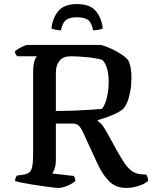

<svg xmlns="http://www.w3.org/2000/svg" viewBox="-20 -925 759 945"><path d="M267 0Q260 0 238.5 -2.5Q217 -5 189.5 -9Q162 -13 134 -17.5Q106 -22 84.5 -26.5Q63 -31 54 -34Q54 -42 57 -49.5Q60 -57 64 -61L93 -65Q113 -68 123.5 -76Q134 -84 138.5 -105Q143 -126 143 -166V-568Q143 -596 146.5 -613Q150 -630 155 -638.5Q160 -647 162 -648H65Q61 -652 57.5 -658Q54 -664 53 -671Q59 -678 71.5 -685.5Q84 -693 97 -698.5Q110 -704 116 -704H477Q502 -697 527 -685.5Q552 -674 574.5 -659.5Q597 -645 611 -629Q619 -613 623 -591Q627 -569 627 -543Q627 -508 621.5 -477Q616 -446 606.5 -423Q597 -400 585 -388Q574 -378 553.5 -368Q533 -358 508.5 -349Q484 -340 461 -334V-329Q477 -319 487 -304.5Q497 -290 509 -268L556 -183Q574 -151 590.5 -125.5Q607 -100 627.5 -84.5Q648 -69 677 -67L699 -66Q702 -63 705.5 -55Q709 -47 709 -35Q694 -22 675 -14.5Q656 -7 637 -3.5Q618 0 602 0Q550 0 517.5 -32.5Q485 -65 461 -117L388 -275Q378 -297 367 -307Q356 -317 335 -317H255V-139Q255 -114 249 -96Q243 -78 237 -71L343 -59Q346 -56 348.5 -49Q351 -42 351 -34Q338 -22 312.5 -11Q287 0 267 0ZM255 -379Q299 -379 341.5 -380.5Q384 -382 420.5 -384.5Q457 -387 482 -389Q499 -412 507 -448.5Q515 -485 515 -523Q515 -558 507.5 -585.5Q500 -613 485 -629Q468 -636 438.5 -640Q409 -644 378.5 -646Q348 -648 328 -648Q291 -648 273 -626Q255 -604 255 -569ZM359 -905Q421 -905 450 -872.5Q479 -840 486 -785Q481 -782 468.5 -779Q456 -776 438 -776Q431 -814 413 -827Q395 -840 359 -840Q323 -840 305.5 -827Q288 -814 280 -776Q264 -776 251.5 -779Q239 -782 233 -785Q239 -837 267.5 -871Q296 -905 359 -905Z"/></svg>

Font: Texturina Medium 12pt Medium
Style: Regular
Weight: 500
Version: Version 1.002